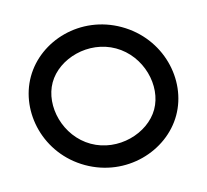

<svg xmlns="http://www.w3.org/2000/svg" viewBox="-90 -694 872 808"><g transform="rotate(15 345.5 -289.5)"><path d="M29 -290C29 -134 164 11 345 11C526 11 662 -134 662 -290C662 -446 526 -590 345 -590C164 -590 29 -446 29 -290ZM124 -290C124 -394 224 -497 345 -497C466 -497 566 -394 566 -290C566 -186 466 -82 345 -82C224 -82 124 -186 124 -290Z"/></g></svg>

Font: Charger Sport
Style: SeBdExt
Weight: 600
Designer: Jasper
Foundry: Cannot Into Space Fonts
Version: Version 1.1